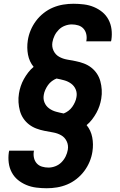

<svg xmlns="http://www.w3.org/2000/svg" viewBox="-20 -851 640 1022"><path d="M229 151Q201 151 173 147.5Q145 144 120 133.5Q95 123 75 106.5Q55 90 42.5 66.5Q30 43 26.5 15.5Q23 -12 27 -40L29 -49H161L160 -45Q157 -27 161 -10Q165 7 176 19Q187 31 203.5 36Q220 41 238 41Q256 41 274.5 34Q293 27 307 13Q321 -1 329.5 -18.5Q338 -36 341 -54Q345 -78 335 -99Q325 -120 305.5 -131Q286 -142 263 -146Q240 -150 217 -154.5Q194 -159 173 -167Q152 -175 134.5 -188.5Q117 -202 104.5 -220.5Q92 -239 86 -261Q80 -283 78.5 -306.5Q77 -330 81 -354Q84 -373 90.5 -392.5Q97 -412 107 -430Q117 -448 130 -465Q143 -482 159 -495Q136 -523 129 -560Q122 -597 128 -636Q132 -663 143 -689.5Q154 -716 171.5 -739.5Q189 -763 212.5 -781.5Q236 -800 262.5 -811Q289 -822 316.5 -826.5Q344 -831 371 -831Q399 -831 427 -827.5Q455 -824 480 -813.5Q505 -803 525 -786.5Q545 -770 557.5 -746.5Q570 -723 573.5 -695.5Q577 -668 573 -640L571 -631H439L440 -635Q443 -653 439 -670Q435 -687 424 -699Q413 -711 396.5 -716Q380 -721 362 -721Q344 -721 325.5 -714Q307 -707 293 -693Q279 -679 270.5 -661.5Q262 -644 259 -626Q255 -602 265 -581Q275 -560 294.5 -549Q314 -538 337 -534Q360 -530 383 -525.5Q406 -521 427 -513Q448 -505 465.5 -491.5Q483 -478 495.5 -459.5Q508 -441 514 -419Q520 -397 521.5 -373.5Q523 -350 519 -326Q516 -307 509.5 -287.5Q503 -268 493 -250Q483 -232 470 -215Q457 -198 441 -185Q464 -157 471 -120Q478 -83 472 -44Q468 -17 457 9.5Q446 36 428.5 59.5Q411 83 387.5 101.5Q364 120 337.5 131Q311 142 283.5 146.5Q256 151 229 151ZM319 -247Q332 -252 344 -261Q356 -270 364.5 -282Q373 -294 379 -307.5Q385 -321 387 -334Q391 -356 383 -375Q375 -394 358.5 -406Q342 -418 322 -423.5Q302 -429 281 -433Q268 -428 256 -419Q244 -410 235.5 -398Q227 -386 221 -372.5Q215 -359 213 -346Q209 -324 217 -305Q225 -286 241.5 -274Q258 -262 278 -256.5Q298 -251 319 -247Z"/></svg>

Font: Iosevka Aile Extrabold
Style: Italic
Weight: 800
Italic angle: -9°
Designer: Belleve Invis
Foundry: Belleve Invis
Version: Version 31.1.0; ttfautohint (v1.8.4)